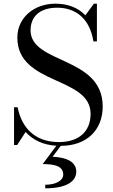

<svg xmlns="http://www.w3.org/2000/svg" viewBox="-20 -780 616 1046"><path d="M73.5 10 119.5 -61C158 -18.5 212.5 9.5 287 14L212.5 114C277.5 114 324.5 124.5 324.5 171.5C324.5 203 285.5 226.5 226.5 226.5V246C347.5 246 395.5 205 395.5 155C395.5 99.5 339 77 266.5 74L311 14.5C451 14.5 539.5 -70 539.5 -200C539.5 -475 146.5 -430 146.5 -615C146.5 -689 196 -738 291.5 -738C392 -738 469 -679.5 489 -554.5H508V-760H491.5L445 -696.5C404.5 -739 348 -760 282 -760C167.5 -760 74.5 -685.5 74.5 -575C74.5 -315 473.5 -365 473.5 -160C473.5 -61 407 -6 301 -6C168 -6 97.5 -86.5 76 -195.5H56.5V10Z"/></svg>

Font: Bodoni* 11
Style: Regular
Weight: 400
Version: Version 2.3